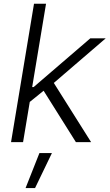

<svg xmlns="http://www.w3.org/2000/svg" viewBox="-20 -747 576 1009"><path d="M38 0 158.7 -727.3H221.9L149.1 -289.4H156.6L454.5 -545.5H535.5L262.8 -311.1L458.8 0H378.9L209.2 -270.2L136.4 -211.3L101.2 0ZM114.3 241.5 187.1 57.5H252.8L164.1 241.5Z"/></svg>

Font: Karasuma Gothic
Style: Light Italic
Weight: 300
Italic angle: 9.39998°
Designer: Rasmus Andersson / Ryoko Nishizuka
Foundry: rsms
Version: Version 1.00